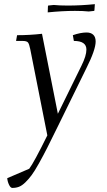

<svg xmlns="http://www.w3.org/2000/svg" viewBox="-20 -610 519 933"><path d="M15.1 255.9 122.1 210Q144.5 180.7 210 47.9L127 -371.1Q122.1 -396 116 -403.6Q109.9 -411.1 88.9 -411.1H58.1L63 -439Q124 -439 184.1 -445.8L261.2 -57.1L376 -291Q399.9 -338.9 399.9 -369.1Q399.9 -411.1 338.9 -411.1L334 -439Q371.6 -452.1 400.9 -452.1Q421.4 -452.1 433.1 -441.2Q444.8 -430.2 444.8 -408.2Q444.8 -368.2 399.9 -278.8L261.2 3.9Q230 67.9 210.2 106.9Q190.4 146 169.4 183.6Q148.4 221.2 134 240.7Q119.6 260.3 103.3 276.1Q86.9 292 72.3 297.6Q57.6 303.2 40 303.2Q31.2 303.2 23.9 287.8Q16.6 272.5 15.1 255.9ZM211.9 -549.8 212.9 -578.1 213.9 -583 241.2 -585.9Q268.1 -583 309.1 -583Q374 -583 440.9 -589.8L439 -562L438 -557.1L411.1 -554.2Q384.3 -557.1 344.2 -557.1Q283.2 -557.1 211.9 -549.8Z"/></svg>

Font: Dihjauti
Style: Italic
Weight: 400
Italic angle: -9°
Designer: T. Christopher White
Version: Version 3.0.0